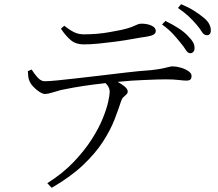

<svg xmlns="http://www.w3.org/2000/svg" viewBox="-20 -831 1040 917"><path d="M113 -491 131 -499Q144 -478 160 -460.5Q176 -443 193 -443Q214 -443 253.5 -447Q293 -451 346 -457Q399 -463 459 -470Q519 -477 581 -484.5Q643 -492 702 -496Q737 -500 756 -504Q775 -508 785.5 -511Q796 -514 804 -514Q822 -514 843 -508Q864 -502 879.5 -491.5Q895 -481 895 -468Q895 -458 890 -452Q885 -446 869 -446Q859 -446 833.5 -449Q808 -452 772 -452Q738 -452 670 -449Q610 -447 542 -440Q560 -430 574 -419Q590 -406 590 -394Q590 -386 583.5 -380Q577 -374 569.5 -367Q562 -360 558 -347Q546 -309 526.5 -259Q507 -209 471.5 -154Q436 -99 377 -43Q318 13 227 66L206 44Q280 -3 331.5 -57Q383 -111 417 -164Q451 -217 470 -263.5Q489 -310 496.5 -344Q504 -378 504 -392Q504 -407 495 -421Q491 -427 484 -434Q455 -431 425 -427Q372 -420 330 -412.5Q288 -405 271 -401Q248 -395 229.5 -389Q211 -383 195 -382Q185 -382 169 -392Q153 -402 139 -417Q125 -432 120 -446Q116 -455 115 -465.5Q114 -476 113 -491ZM681 -656Q652 -652 614 -645Q576 -638 534.5 -632.5Q493 -627 453 -623Q413 -619 379 -619Q343 -619 319 -638.5Q295 -658 271 -694L287 -708Q315 -686 335.5 -676.5Q356 -667 381 -667Q410 -667 441.5 -669.5Q473 -672 503 -677.5Q533 -683 559 -688Q590 -695 607 -701.5Q624 -708 634 -713Q644 -718 655 -718Q684 -718 704 -708.5Q724 -699 724 -683Q724 -673 714.5 -666.5Q705 -660 681 -656ZM842 -627Q826 -647 806 -669Q786 -691 754 -714L770 -731Q805 -714 832 -696.5Q859 -679 876 -661Q894 -643 902 -629Q910 -615 909 -599Q909 -589 902.5 -582.5Q896 -576 887 -577Q876 -578 867 -593Q858 -608 842 -627ZM919 -713Q902 -733 882 -752Q862 -771 830 -793L845 -811Q881 -796 907 -779.5Q933 -763 951 -748Q971 -732 979 -716.5Q987 -701 987 -686Q987 -674 981.5 -668Q976 -662 966 -663Q953 -664 944 -679Q935 -694 919 -713Z"/></svg>

Font: Early Summer Mincho Light
Style: Regular
Weight: 300
Designer: GuiWonder
Version: Version 1.002